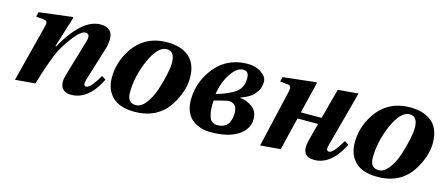

<svg xmlns="http://www.w3.org/2000/svg" viewBox="-41 -898 3017 1305"><g transform="rotate(15 1467.5 -245.0)"><path d="M80 12 183 -391Q195 -431 168 -434L108 -440L116 -473L349 -502L354 -497L286 -280H292Q344 -377 410 -439.5Q476 -502 548 -502Q588 -502 609.5 -482Q631 -462 632 -429.5Q633 -397 623 -357L548 -115Q534 -68 559 -68Q576 -68 600 -97.5Q624 -127 645 -166L674 -148Q596 12 473 12Q426 12 407.5 -19Q389 -50 405 -107L481 -363Q499 -422 461 -422Q428 -422 373.5 -349.5Q319 -277 293 -213Q253 -111 221 0Z M712 -174Q712 -280 771 -371Q855 -502 1016 -502Q1058 -502 1093 -493Q1128 -484 1159 -463Q1190 -442 1208 -402.5Q1226 -363 1226 -308Q1226 -213 1164 -115Q1084 12 919 12Q815 12 763.5 -38.5Q712 -89 712 -174ZM857 -107Q857 -34 917 -34Q954 -34 986.5 -76Q1019 -118 1038.5 -176.5Q1058 -235 1069.5 -289Q1081 -343 1081 -374Q1081 -456 1024 -456Q962 -456 909 -339Q857 -220 857 -107Z M1270 -166Q1270 -213 1282.5 -260Q1295 -307 1321 -350.5Q1347 -394 1382.5 -428Q1418 -462 1469.5 -482Q1521 -502 1580 -502Q1638 -502 1678 -474.5Q1718 -447 1718 -413Q1718 -390 1713 -373.5Q1708 -357 1701.5 -347.5Q1695 -338 1679 -318Q1657 -292 1590 -267V-265Q1640 -261 1678 -231.5Q1716 -202 1716 -149Q1716 -78 1647.5 -33Q1579 12 1456 12Q1431 12 1408 8Q1385 4 1359 -8.5Q1333 -21 1314 -40Q1295 -59 1282.5 -91.5Q1270 -124 1270 -166ZM1419 -173Q1419 -110 1434 -78Q1449 -46 1487 -46Q1581 -46 1581 -157Q1581 -225 1519 -225Q1514 -225 1462 -212L1421 -201Q1421 -197 1420 -186.5Q1419 -176 1419 -173ZM1422 -247Q1471 -261 1506 -277.5Q1541 -294 1559.5 -308.5Q1578 -323 1588 -342.5Q1598 -362 1600 -375.5Q1602 -389 1602 -408Q1602 -456 1561 -456Q1518 -456 1476.5 -394.5Q1435 -333 1422 -247Z M1805 12 1898 -391Q1908 -434 1884 -437L1824 -443L1832 -476L2063 -502L2068 -497L2014 -277H2160L2217 -490L2360 -502L2256 -115Q2242 -68 2268 -68Q2297 -68 2354 -166L2383 -148Q2304 12 2184 12Q2085 12 2115 -107L2148 -231H2003L1947 0Z M2421 -174Q2421 -280 2480 -371Q2564 -502 2725 -502Q2767 -502 2802 -493Q2837 -484 2868 -463Q2899 -442 2917 -402.5Q2935 -363 2935 -308Q2935 -213 2873 -115Q2793 12 2628 12Q2524 12 2472.5 -38.5Q2421 -89 2421 -174ZM2566 -107Q2566 -34 2626 -34Q2663 -34 2695.5 -76Q2728 -118 2747.5 -176.5Q2767 -235 2778.5 -289Q2790 -343 2790 -374Q2790 -456 2733 -456Q2671 -456 2618 -339Q2566 -220 2566 -107Z"/></g></svg>

Font: Heuristica
Style: Bold Italic
Weight: 700
Italic angle: -13°
Version: Version 1.0.2